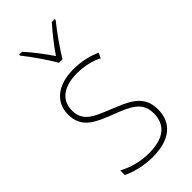

<svg xmlns="http://www.w3.org/2000/svg" viewBox="-242 -821 889 889"><g transform="rotate(-45 202.0 -376.5)"><path d="M190 -606H213C238 -649 285 -715 319 -757V-763H300C264 -723 229 -678 202 -638C175 -678 138 -727 105 -763H86V-757C117 -719 165 -650 190 -606ZM362 -130C362 -226 287 -251 207 -284C132 -315 76 -334 76 -407C76 -477 130 -513 215 -513C260 -513 310 -502 341 -484L353 -509C317 -526 269 -538 215 -538C110 -538 50 -485 50 -407C50 -317 116 -292 199 -259C277 -229 335 -206 335 -131C335 -59 291 -15 189 -15C134 -15 82 -29 38 -53V-23C70 -7 125 10 189 10C305 10 362 -44 362 -130Z"/></g></svg>

Font: Noto Sans Arabic UI SmCn Th
Style: Regular
Weight: 100
Width: 4
Designer: Monotype Design Team, Nadine Chahine and Nizar Qandah
Foundry: Monotype Imaging Inc.
Version: Version 2.010